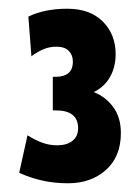

<svg xmlns="http://www.w3.org/2000/svg" viewBox="-20 -792 321 440"><path d="M136 -372Q104 -372 75.8 -378.5Q47.5 -385 24 -396L43 -482Q59.5 -471.5 76.2 -465.2Q93 -459 111 -459Q133 -459 146 -469.2Q159 -479.5 159 -498Q159 -539 108 -539H101V-616H109Q126.5 -616 136.8 -624.5Q147 -633 147 -651Q147 -665.5 137.8 -675.2Q128.5 -685 109 -685Q93.5 -685 79.2 -679Q65 -673 52 -663L45 -754Q82.5 -772 134 -772Q186.5 -772 215.8 -742.5Q245 -713 245 -668Q245 -638.5 232.2 -615.8Q219.5 -593 195 -581Q222.5 -570 239.8 -546.2Q257 -522.5 257 -487Q257 -433 222.8 -402.5Q188.5 -372 136 -372Z"/></svg>

Font: Cabin Condensed
Style: Bold
Weight: 700
Width: 3
Designer: Pablo Impallari
Foundry: Pablo Impallari. http://www.impallari.com Igino Marini. http://www.ikern.com
Version: Version 3.001; ttfautohint (v1.8.3)